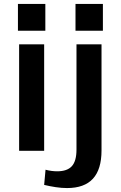

<svg xmlns="http://www.w3.org/2000/svg" viewBox="-20 -765 612 974"><path d="M204 -540V0H77V-540ZM210 -745V-609H71V-745ZM320 189Q293 189 263 184.5Q233 180 204 173L211 96Q226 100 241 102Q256 104 270 104Q321 104 344.5 78Q368 52 368 -6V-540H495V-2Q495 94 451.5 141.5Q408 189 320 189ZM502 -745V-609H363V-745Z"/></svg>

Font: Pathway Extreme 12pt SemiBold
Style: Regular
Weight: 600
Version: Version 1.001;gftools[0.9.26]